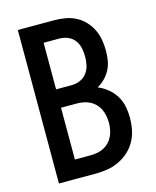

<svg xmlns="http://www.w3.org/2000/svg" viewBox="-111 -812 722 888"><g transform="rotate(-15 250.0 -367.5)"><path d="M60 0V-735H235Q261 -735 287 -730.5Q313 -726 336.5 -714Q360 -702 378.5 -682.5Q397 -663 408.5 -639.5Q420 -616 424.5 -590Q429 -564 429 -538Q429 -515 425.5 -492Q422 -469 411.5 -448.5Q401 -428 384.5 -411Q368 -394 348 -383Q373 -373 394.5 -355.5Q416 -338 430.5 -314.5Q445 -291 450.5 -264Q456 -237 456 -210Q456 -181 450.5 -152.5Q445 -124 431 -98.5Q417 -73 395.5 -53.5Q374 -34 347.5 -21.5Q321 -9 292.5 -4.5Q264 0 235 0ZM160 -424H235Q256 -424 275.5 -432.5Q295 -441 307.5 -457.5Q320 -474 324.5 -494.5Q329 -515 329 -536Q329 -557 324.5 -577.5Q320 -598 307.5 -614.5Q295 -631 275.5 -639Q256 -647 235 -647H160ZM160 -88H235Q251 -88 267.5 -91Q284 -94 298.5 -101.5Q313 -109 324.5 -121Q336 -133 343 -148Q350 -163 353 -179Q356 -195 356 -212Q356 -228 353 -244.5Q350 -261 343 -276Q336 -291 324.5 -303Q313 -315 298.5 -322.5Q284 -330 267.5 -333Q251 -336 235 -336H160Z"/></g></svg>

Font: Iosevka Semibold
Style: Regular
Weight: 600
Monospace: yes
Designer: Belleve Invis
Foundry: Belleve Invis
Version: Version 33.2.3; ttfautohint (v1.8.4)